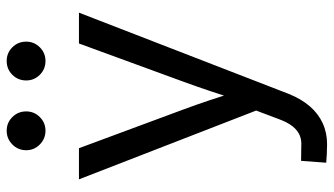

<svg xmlns="http://www.w3.org/2000/svg" viewBox="-228 -546 979 563"><g transform="rotate(-90 261.5 -264.5)"><path d="M65.9 202.6 71.3 128.9 112.8 129.4Q131.3 130.9 145.8 125Q160.2 119.1 172.1 104.5Q184.1 89.8 193.4 64.5L218.8 -2.9L17.1 -522.5H108.4L220.7 -219.7Q235.8 -179.2 249 -139.4Q262.2 -99.6 274.9 -60.1H250.5Q263.2 -99.6 276.6 -139.6Q290 -179.7 304.7 -219.7L415.5 -522.5H505.9L267.6 92.8Q252.9 129.4 231.4 154.3Q210 179.2 181.9 192.1Q153.8 205.1 120.1 205.1Q105 205.1 91.3 204.3Q77.6 203.6 65.9 202.6ZM364.3 -620.6Q340.3 -620.6 323.7 -637.2Q307.1 -653.8 307.1 -677.2Q307.1 -701.2 323.7 -717.8Q340.3 -734.4 364.3 -734.4Q387.7 -734.4 404.3 -717.8Q420.9 -701.2 420.9 -677.2Q420.9 -653.8 404.3 -637.2Q387.7 -620.6 364.3 -620.6ZM159.7 -620.6Q136.2 -620.6 119.4 -637.2Q102.5 -653.8 102.5 -677.2Q102.5 -701.2 119.4 -717.8Q136.2 -734.4 159.7 -734.4Q183.1 -734.4 199.7 -717.8Q216.3 -701.2 216.3 -677.2Q216.3 -653.8 199.7 -637.2Q183.1 -620.6 159.7 -620.6Z"/></g></svg>

Font: Inter 28pt
Style: Regular
Weight: 400
Designer: Rasmus Andersson
Foundry: rsms
Version: Version 4.001;git-66647c0bb